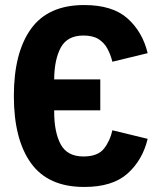

<svg xmlns="http://www.w3.org/2000/svg" viewBox="-20 -730 640 762"><path d="M314 12Q171 12 103 -82.5Q35 -177 35 -349Q35 -521 103 -615.5Q171 -710 314 -710Q427 -710 486.5 -656.5Q546 -603 566 -519L426 -485Q419 -513 406.5 -536.5Q394 -560 371.5 -574.5Q349 -589 311 -589Q248 -589 222 -542.5Q196 -496 195 -416V-415H378V-292H195V-288Q195 -205 221 -157Q247 -109 311 -109Q368 -109 392.5 -140Q417 -171 426 -213L566 -179Q546 -95 486.5 -41.5Q427 12 314 12Z"/></svg>

Font: Lilex Nerd Font
Style: Bold
Weight: 700
Designer: Mike Abbink, Paul van der Laan, Pieter van Rosmalen, Mikhael Khrustik
Foundry: Mikhael Khrustik
Version: Version 2.400; ttfautohint (v1.8.4.7-5d5b);Nerd Fonts 3.3.0